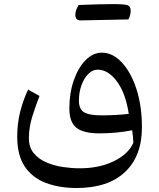

<svg xmlns="http://www.w3.org/2000/svg" viewBox="-20 -648 782 942"><path d="M676.3 -23.4Q676.3 117.7 593.3 196Q510.3 274.4 355.5 274.4Q271 274.4 205.1 249.5Q139.2 224.6 101.8 169.4Q64.5 114.3 64.5 22.9Q64.5 -40.5 78.4 -97.2Q92.3 -153.8 117.7 -208.5L173.8 -177.2Q155.8 -130.9 138.9 -77.9Q122.1 -24.9 121.6 29.8Q121.6 74.7 145.5 103.5Q169.4 132.3 207.3 148.7Q245.1 165 288.6 171.4Q332 177.7 371.1 177.7Q466.3 177.7 537.6 143.3Q608.9 108.9 634.3 52.7Q633.8 36.1 632.3 22.2Q630.9 8.3 628.4 -8.8Q551.3 6.3 466.8 6.3Q390.1 6.3 355.2 -21Q320.3 -48.3 320.3 -116.2Q320.3 -190.9 341.8 -253.2Q363.3 -315.4 399.7 -352.5Q436 -389.6 479.5 -389.6Q532.7 -389.6 577.4 -342Q622.1 -294.4 649.2 -211.9Q676.3 -129.4 676.3 -23.4ZM611.8 -89.4Q596.2 -191.4 553.5 -248.8Q510.7 -306.2 459 -306.2Q434.1 -306.2 413.1 -285.2Q392.1 -264.2 379.6 -229.5Q367.2 -194.8 367.2 -154.3Q367.2 -112.8 392.1 -97.4Q417 -82 477.5 -82Q508.3 -82 543.9 -83.7Q579.6 -85.4 611.8 -89.4ZM375.5 -547.9Q349.6 -547.9 349.6 -575.7Q349.6 -597.7 366.2 -623.5Q474.6 -627.9 535.4 -627.9Q596.2 -627.9 608.6 -621.3Q621.1 -614.7 621.1 -594.5Q621.1 -574.2 609.9 -552.7Q506.8 -550.8 375.5 -547.9Z"/></svg>

Font: Pinar DS4-Regular
Style: Regular
Weight: 400
Designer: Amin Abedi
Version: Version 2.000